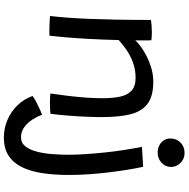

<svg xmlns="http://www.w3.org/2000/svg" viewBox="-11 -721 974 992"><g transform="rotate(90 476.0 -225.0)"><path d="M164.5 6.5Q155 6.5 141.5 6.8Q128 7 114.5 6.5Q102 6 86 5.2Q70 4.5 62.5 3.5Q67.5 -38 71.2 -87.2Q75 -136.5 77.5 -198.2Q80 -260 81.5 -338.8Q83 -417.5 83 -518Q95 -520 111.8 -521.2Q128.5 -522.5 146 -522.5Q157 -522.5 168.2 -522Q179.5 -521.5 188 -520Q188.5 -514.5 188.8 -500Q189 -485.5 188.8 -468Q188.5 -450.5 188.5 -437Q207 -457.5 241 -479Q275 -500.5 317 -515.2Q359 -530 401.5 -530Q477.5 -530 517 -499.8Q556.5 -469.5 570.8 -410.5Q585 -351.5 585 -264Q585 -230 583.2 -187Q581.5 -144 577.8 -96Q574 -48 568 1.5Q561 2.5 546.8 3.2Q532.5 4 516.5 4Q500.5 4 486 3.5Q471.5 3 463 1.5Q469.5 -41 475 -87.2Q480.5 -133.5 484 -179.2Q487.5 -225 487.5 -265.5Q487.5 -317.5 479.8 -356.5Q472 -395.5 449.2 -417Q426.5 -438.5 382.5 -438.5Q337 -438.5 299 -423.5Q261 -408.5 232.8 -388Q204.5 -367.5 187 -351.5Q185 -267 181 -196.5Q177 -126 172.5 -74Q168 -22 164.5 6.5ZM884 -95.5Q884 -20 874.8 42Q865.5 104 843.5 148.8Q821.5 193.5 784.2 217.8Q747 242 691 242Q642.5 242 599 223.2Q555.5 204.5 523.5 171.2Q491.5 138 476 94Q488.5 84.5 506.2 75Q524 65.5 542 57.5Q560 49.5 572.5 44.5Q581.5 69 597.5 94.2Q613.5 119.5 636.8 136.5Q660 153.5 689.5 153.5Q718.5 153.5 736.2 130.8Q754 108 763.5 71.5Q773 35 776.2 -8Q779.5 -51 779.5 -91.5Q779.5 -133.5 776.2 -181.5Q773 -229.5 767.8 -279.8Q762.5 -330 755 -378.5Q747.5 -427 739 -471.5L842 -477.5Q849.5 -442.5 857 -396.2Q864.5 -350 870.8 -298.5Q877 -247 880.5 -194.8Q884 -142.5 884 -95.5ZM770 -691.5Q791.5 -691.5 807.8 -681.5Q824 -671.5 833.2 -655.8Q842.5 -640 842.5 -622Q842.5 -602 832.2 -586.2Q822 -570.5 805 -561.5Q788 -552.5 768 -552.5Q749 -552.5 732.5 -560.5Q716 -568.5 705.8 -583.2Q695.5 -598 695.5 -618Q695.5 -639 705.2 -655.8Q715 -672.5 731.8 -682Q748.5 -691.5 770 -691.5Z"/></g></svg>

Font: Grandstander Thin
Style: Regular
Weight: 400
Version: Version 1.200